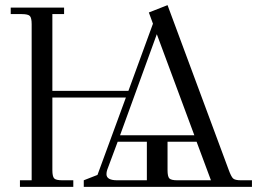

<svg xmlns="http://www.w3.org/2000/svg" viewBox="-20 -732 1026 752"><path d="M22 -676.8V-702.1H231V-676.8H185.1V-376H482.9L579.1 -639.2L563 -683.1L636.2 -711.9L876 -65.9Q885.3 -40.5 892.8 -33.2Q900.4 -25.9 923.8 -25.9H966.8V0H308.1V-25.9L361.8 -46.9L473.1 -350.1H185.1V-65.9Q185.1 -41 192.1 -33.4Q199.2 -25.9 224.1 -25.9H267.1V0H58.1V-25.9H104V-637.2Q104 -662.1 96.9 -669.4Q89.8 -676.8 64.9 -676.8ZM397 -49.8Q397 -25.9 439 -25.9H555.2V-176.8H440.9L399.9 -66.9Q397 -58.1 397 -49.8ZM450.2 -202.1H741.2L594.2 -598.1ZM636.2 -65.9Q636.2 -40.5 643.3 -33.2Q650.4 -25.9 674.8 -25.9H806.2L750 -176.8H636.2Z"/></svg>

Font: Dihjauti S
Style: Regular
Weight: 400
Designer: T. Christopher White
Version: Version 3.0.0